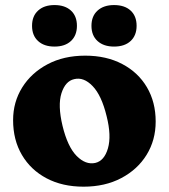

<svg xmlns="http://www.w3.org/2000/svg" viewBox="-20 -706 651 740"><path d="M308.5 -491.5Q390 -491.5 451.2 -459.2Q512.5 -427 546.2 -369.8Q580 -312.5 580 -237.5Q580 -166 545 -109.2Q510 -52.5 447.2 -19.5Q384.5 13.5 302 13.5Q220.5 13.5 159.5 -18.8Q98.5 -51 64.5 -108.8Q30.5 -166.5 30.5 -243Q30.5 -312.5 65.5 -368.8Q100.5 -425 163 -458.2Q225.5 -491.5 308.5 -491.5ZM347 -78Q382 -86 396 -134.2Q410 -182.5 391 -258Q371.5 -338.5 337 -374.2Q302.5 -410 266 -401Q232 -393.5 217 -347Q202 -300.5 221 -221Q240.5 -140.5 275.2 -105.2Q310 -70 347 -78ZM190 -526.5Q150 -526.5 126.8 -547.8Q103.5 -569 103.5 -606.5Q103.5 -644 126.8 -665.2Q150 -686.5 190 -686.5Q230.5 -686.5 253.5 -665.2Q276.5 -644 276.5 -606.5Q276.5 -569.5 253.5 -548Q230.5 -526.5 190 -526.5ZM419.5 -526.5Q379.5 -526.5 356 -547.8Q332.5 -569 332.5 -606.5Q332.5 -644 356 -665.2Q379.5 -686.5 419.5 -686.5Q460.5 -686.5 483.5 -665.2Q506.5 -644 506.5 -606.5Q506.5 -569.5 483.5 -548Q460.5 -526.5 419.5 -526.5Z"/></svg>

Font: Fraunces 9pt S100
Style: Bold
Weight: 700
Version: Version 1.000; ttfautohint (v1.8.3)